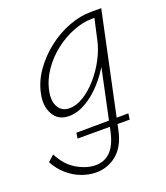

<svg xmlns="http://www.w3.org/2000/svg" viewBox="-171 -500 761 879"><g transform="rotate(-20 209.5 -60.5)"><path d="M147 289Q113 289 77.5 276Q42 263 11 236.5Q-20 210 -41 171L-11 144Q19 203 66 230Q113 257 156 257Q199 257 228 228.5Q257 200 271 139L347 -220L383 -277Q371 -226 344.5 -176.5Q318 -127 281 -86Q244 -45 202 -20.5Q160 4 118 4Q67 4 43.5 -36.5Q20 -77 31 -133Q42 -191 77.5 -241.5Q113 -292 162 -330Q211 -368 266.5 -389Q322 -410 374 -410H425L308 141Q300 180 284.5 208Q269 236 247.5 253.5Q226 271 201 280Q176 289 147 289ZM119 114 123 87 377 85 373 114ZM132 -29Q167 -29 203 -51.5Q239 -74 271 -111Q303 -148 326 -192Q349 -236 358 -278L384 -395L401 -379H369Q324 -379 276 -360Q228 -341 185.5 -308Q143 -275 112 -230Q81 -185 71 -133Q62 -86 79.5 -57.5Q97 -29 132 -29Z"/></g></svg>

Font: Ysabeau Office ExtraLight
Style: Italic
Weight: 250
Italic angle: -12°
Designer: Christian Thalmann (Catharsis Fonts)
Version: Version 2.001;gftools[0.9.30]; featfreeze: tnum,lnum,ss02